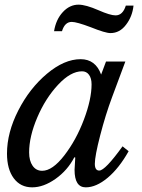

<svg xmlns="http://www.w3.org/2000/svg" viewBox="-20 -794 610 824"><path d="M332 -488Q283 -488 229 -430Q175 -372 140 -290Q105 -208 105 -140Q105 -104 120 -82.5Q135 -61 161 -61Q205 -61 256 -127Q307 -193 340 -280.5Q373 -368 373 -432Q373 -458 362 -473Q351 -488 332 -488ZM414 -474 435 -530H518L461 -377Q433 -302 410 -213Q387 -124 387 -91Q387 -62 406 -62Q431 -62 506 -166L532 -145Q491 -72 442 -31Q393 10 348 10Q300 10 300 -65L303 -118L299 -119Q270 -63 218.5 -26.5Q167 10 118 10Q68 10 39 -29Q10 -68 10 -135Q10 -225 58.5 -320Q107 -415 181.5 -477.5Q256 -540 326 -540Q390 -540 414 -474ZM212 -660Q220 -710 249.5 -742Q279 -774 317 -774Q348 -774 403 -750Q453 -728 476 -728Q507 -728 520 -770H553Q548 -723 521 -688Q494 -652 454 -652Q432 -652 370 -677Q309 -700 288 -700Q258 -700 246 -660Z"/></svg>

Font: Libre Baskerville
Style: Italic
Weight: 400
Italic angle: -15°
Designer: Pablo Impallari, Rodrigo Fuenzalida
Foundry: Pablo Impallari, Rodrigo Fuenzalida
Version: Version 1.051;Glyphs 3.2.3 (3260)